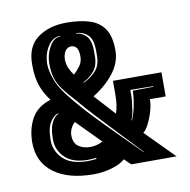

<svg xmlns="http://www.w3.org/2000/svg" viewBox="-64 -568 636 643"><g transform="rotate(-10 254.0 -247.0)"><path d="M205 11Q118 11 69 -26Q20 -63 20 -129Q20 -174 39 -209.5Q58 -245 105 -260Q87 -283 76 -312Q65 -341 65 -387Q65 -448 104 -476.5Q143 -505 202 -505Q247 -505 279.5 -495Q312 -485 330 -459.5Q348 -434 348 -385Q348 -345 321 -309.5Q294 -274 249 -246L313 -176Q322 -203 322 -236V-286H487V-204H433Q434 -189 427.5 -165.5Q421 -142 411 -122.5Q401 -103 392 -97L488 0H334L312 -21Q298 -7 267.5 2Q237 11 205 11ZM381 -34H383Q364 -54 345 -74Q326 -94 308 -113L244 -181Q228 -198 214.5 -213.5Q201 -229 190 -242Q165 -269 150 -289Q135 -309 128.5 -330Q122 -351 122 -379Q122 -410 137 -436.5Q152 -463 174 -463V-465Q148 -465 131.5 -438.5Q115 -412 115 -379Q115 -356 128 -322Q141 -288 183 -240Q204 -214 237.5 -179Q271 -144 303 -112Q322 -93 341.5 -73.5Q361 -54 381 -34ZM224 -297Q242 -303 263 -323Q284 -343 284 -378V-395Q284 -435 267 -450Q250 -465 228 -465V-463Q245 -463 261 -448Q277 -433 277 -395V-378Q277 -344 258.5 -324.5Q240 -305 224 -299ZM197 -329Q209 -340 219 -353.5Q229 -367 229 -386Q229 -424 204 -424Q191 -424 183.5 -412.5Q176 -401 176 -384Q176 -372 181 -357Q184 -350 188 -343Q192 -336 197 -329ZM360 -145H362Q367 -156 371.5 -172Q376 -188 378 -204Q380 -213 380.5 -222.5Q381 -232 382 -242L452 -243V-245L374 -246Q374 -236 374 -227Q374 -218 373 -209Q371 -193 368.5 -175.5Q366 -158 360 -145ZM222 -38V-42Q215 -41 208 -40.5Q201 -40 194 -40Q143 -40 116.5 -65.5Q90 -91 90 -127Q90 -164 99.5 -183.5Q109 -203 123 -209V-211Q109 -208 96 -189Q82 -169 82 -127Q82 -89 109.5 -62.5Q137 -36 192 -36Q199 -36 206.5 -36.5Q214 -37 222 -38ZM209 -81Q232 -81 252 -92L173 -172Q167 -169 160 -156.5Q153 -144 153 -130Q153 -104 169.5 -92.5Q186 -81 209 -81Z"/></g></svg>

Font: Alumni Sans Inline One
Style: Regular
Weight: 400
Designer: Robert E. Leuschke
Foundry: Robert E. Leuschke
Version: Version 1.100; ttfautohint (v1.8.3)